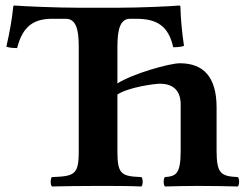

<svg xmlns="http://www.w3.org/2000/svg" viewBox="-20 -673 896 695"><path d="M405 -123V-331C447 -358 541 -370 559 -370C599 -370 634 -352 634 -295V-128C634 -44 618 -35 577 -32C571 -26 571 -4 577 2C619 1 651 0 699 0C754 0 798 1 841 2C847 -4 847 -26 841 -32C780 -35 764 -44 764 -128V-284C764 -394 717 -444 631 -444C594 -444 462 -407 405 -371V-503C405 -567 415 -605 451 -605H473C548 -605 590 -579 607 -502C618 -502 637 -503 646 -507C639 -553 634 -605 633 -650C633 -651 631 -653 630 -653C596 -650 485 -645 406 -645H265C188 -645 70 -650 32 -653C30 -653 28 -651 28 -650C24 -605 14 -552 3 -504C13 -500 30 -499 42 -499C62 -579 103 -605 169 -605H218C255 -605 265 -567 265 -506V-123C265 -40 248 -35 168 -32C162 -26 162 -4 168 2C217 1 269 0 333 0C395 0 443 0 492 2C498 -4 498 -26 492 -32C422 -35 405 -40 405 -123Z"/></svg>

Font: Libertinus Serif
Style: Bold
Weight: 700
Designer: Philipp H. Poll, Khaled Hosny
Foundry: Caleb Maclennan
Version: Version 7.050;RELEASE